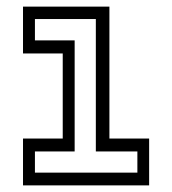

<svg xmlns="http://www.w3.org/2000/svg" viewBox="-20 -560 520 580"><path d="M49.5 0V-141.5H169.5V-398.5H49.5V-540H310.5V-141.5H430.5V0ZM85.5 -38.5H395V-102.5H269.5V-502.5H85.5V-438H205.5V-102.5H85.5Z"/></svg>

Font: Tourney Condensed
Style: Regular
Weight: 400
Width: 3
Designer: Tyler Finck
Foundry: Etcetera Type Co
Version: Version 1.010; ttfautohint (v1.8.3)